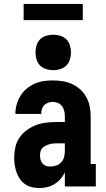

<svg xmlns="http://www.w3.org/2000/svg" viewBox="-20 -946 540 974"><path d="M179 8Q161 8 142 3.5Q123 -1 107.5 -11.5Q92 -22 81 -38Q70 -54 64 -71.5Q58 -89 55 -108Q52 -127 52 -146Q52 -173 58 -199.5Q64 -226 79 -248Q94 -270 116 -286Q138 -302 163.5 -311.5Q189 -321 215.5 -324Q242 -327 269 -327H309V-356Q309 -370 306 -383Q303 -396 295 -407Q287 -418 274.5 -423.5Q262 -429 248 -429Q236 -429 224.5 -425Q213 -421 204.5 -412.5Q196 -404 192.5 -392Q189 -380 189 -368H58Q58 -392 64.5 -415.5Q71 -439 83.5 -459.5Q96 -480 114.5 -495.5Q133 -511 155 -521Q177 -531 200.5 -534.5Q224 -538 248 -538Q273 -538 298 -534Q323 -530 346 -519.5Q369 -509 387.5 -492Q406 -475 418 -453Q430 -431 435 -406Q440 -381 440 -356V-114H466V0H309V-72Q301 -54 287.5 -38.5Q274 -23 257 -12.5Q240 -2 220 3Q200 8 179 8ZM234 -101Q249 -101 264.5 -106Q280 -111 290.5 -122.5Q301 -134 305 -149Q309 -164 309 -180V-219H269Q259 -219 249 -218Q239 -217 229.5 -214Q220 -211 211 -206.5Q202 -202 195 -195Q188 -188 185.5 -178Q183 -168 183 -158Q183 -147 185.5 -136.5Q188 -126 195 -117.5Q202 -109 212.5 -105Q223 -101 234 -101ZM250 -590Q232 -590 214 -595.5Q196 -601 183.5 -613.5Q171 -626 165.5 -644Q160 -662 160 -680Q160 -698 165.5 -716Q171 -734 183.5 -746.5Q196 -759 214 -764.5Q232 -770 250 -770Q268 -770 286 -764.5Q304 -759 316.5 -746.5Q329 -734 334.5 -716Q340 -698 340 -680Q340 -662 334.5 -644Q329 -626 316.5 -613.5Q304 -601 286 -595.5Q268 -590 250 -590ZM100 -844V-926H400V-844Z"/></svg>

Font: Iosevka Slab Heavy
Style: Regular
Weight: 900
Monospace: yes
Designer: Belleve Invis
Foundry: Belleve Invis
Version: Version 11.1.0; ttfautohint (v1.8.3)